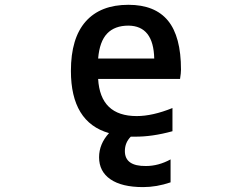

<svg xmlns="http://www.w3.org/2000/svg" viewBox="-20 -553 1040 792"><path d="M384.8 -311.5H616.2Q613.3 -446.3 509.8 -447.3Q453.1 -447.3 421.9 -414.6Q390.6 -381.8 384.8 -311.5ZM570.3 218.8Q482.4 218.8 435.5 186.5Q388.7 154.3 388.7 95.7Q388.7 41 429.7 -3.9Q272.5 -48.8 272.5 -260.7Q272.5 -395.5 333.5 -464.4Q394.5 -533.2 509.8 -533.2Q619.1 -533.2 672.9 -467.8Q726.6 -402.3 726.6 -265.6Q726.6 -252 722.7 -227.5H384.8Q393.6 -74.2 543.9 -74.2Q609.4 -74.2 691.4 -107.4V-11.7Q606.4 11.7 534.2 10.7H519.5Q495.1 35.2 495.1 70.3Q495.1 132.8 582 131.8Q633.8 131.8 683.6 104.5V199.2Q626 218.8 570.3 218.8Z"/></svg>

Font: GenEi Gothic M SemiBold
Style: Regular
Weight: 500
Designer: o_tamon (Modified); [Source Han Sans]
Ryoko NISHIZUKA  (kana & ideographs); Paul D. Hunt (Latin, Greek & Cyrillic); Wenl
Version: Version 1.1a;Original Version 1.004